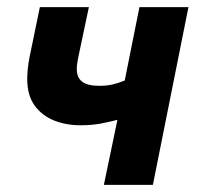

<svg xmlns="http://www.w3.org/2000/svg" viewBox="-20 -516 562 536"><path d="M270 0 307.8 -181.5Q285.4 -175.6 261 -171Q236.6 -166.3 204.1 -166.3Q164.3 -166.3 130.8 -179.7Q97.2 -193.1 76.6 -221.5Q56 -250 56 -295.4Q56 -322.2 62.4 -356.1L91.3 -496.1H228.1L197.5 -351.2Q195.9 -343.4 195.2 -336.7Q194.4 -330.1 194.4 -322.8Q194.4 -299.1 209.8 -287.7Q225.2 -276.4 257.2 -276.4Q277.9 -276.4 294.2 -280.2Q310.4 -284 328.2 -291.2L369.3 -496.1H506.1L406.8 0Z"/></svg>

Font: Source Sans Variable
Style: Italic
Weight: 200
Italic angle: -11°
Designer: Paul D. Hunt
Foundry: Adobe Systems Incorporated
Version: Version 3.006;hotconv 1.0.111;makeotfexe 2.5.65597